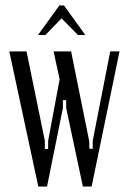

<svg xmlns="http://www.w3.org/2000/svg" viewBox="-20 -682 471 702"><path d="M14 -494H77L144 -167V-137H156V-167L198 -392L176 -494H240L306 -167L307 -138H319V-167L383 -494H417L315 0H283L222 -287V-316H210V-287L152 0H120ZM197 -662H214L292 -554H265L205 -615L146 -554H119Z"/></svg>

Font: Moniqa Paragraph
Style: Regular
Weight: 400
Designer: Rajesh Rajput
Foundry: Rajesh Rajput
Version: Version 1.000